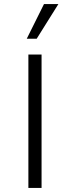

<svg xmlns="http://www.w3.org/2000/svg" viewBox="-20 -927 345 947"><path d="M120 0V-658H185V0ZM112 -736 197 -907H268L161 -736Z"/></svg>

Font: Ysabeau Office Light
Style: Regular
Weight: 300
Designer: Christian Thalmann (Catharsis Fonts)
Version: Version 2.001;gftools[0.9.30]; featfreeze: tnum,lnum,ss02